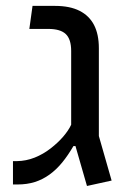

<svg xmlns="http://www.w3.org/2000/svg" viewBox="-20 -613 414 638"><path d="M269 5 230.8 -127.6H224Q206.1 -96.9 186.8 -73.2Q167.4 -49.5 144.8 -33.1Q122.1 -16.6 96 -8.3Q69.9 0 38.1 0H23.1V-77.6H36.2Q66.8 -78 95.4 -89.4Q124 -100.9 148.2 -119.8Q172.5 -138.6 190.2 -159.2Q207.9 -179.9 216.5 -198.6V-443.8Q216.5 -482.6 198.6 -499.8Q180.6 -516.9 140.4 -516.9H77.5L88.1 -593.4H163.4Q211.9 -593.4 244.1 -577.2Q276.2 -561.1 292.4 -530.1Q308.5 -499 308.5 -452.8V-161L350.9 -13Z"/></svg>

Font: Noto Sans Hebrew Light
Style: Regular
Weight: 100
Version: Version 3.000